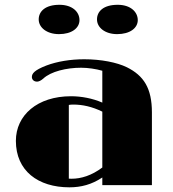

<svg xmlns="http://www.w3.org/2000/svg" viewBox="-20 -780 728 809"><path d="M46.9 -186.5C46.9 -60.5 140.1 9.3 272.5 9.3C321.3 9.3 366.7 -2.4 411.1 -32.2V0H620.1V-306.2C620.1 -408.7 585.4 -461.4 514.6 -496.6C472.7 -517.1 405.8 -530.3 335 -530.3C276.4 -530.3 220.7 -521 175.3 -503.9C125 -484.4 114.3 -470.2 114.3 -455.6C114.3 -444.8 122.6 -436 136.2 -436C143.1 -436 152.8 -440.4 162.1 -448.7C194.3 -479 260.3 -494.6 321.8 -494.6C350.6 -494.6 383.8 -489.7 411.1 -481.9V-347.7C369.6 -365.7 322.3 -374.5 279.3 -374.5C137.2 -374.5 46.9 -294.4 46.9 -186.5ZM270 -27.3V-337.9C275.9 -338.9 282.2 -339.4 288.6 -339.4C327.6 -339.4 368.2 -330.6 411.1 -309.6V-74.2C366.2 -40.5 322.3 -26.9 281.2 -26.9C277.3 -26.9 273.4 -26.9 270 -27.3ZM473.6 -636.2C527.3 -636.2 560.5 -661.6 560.5 -695.3C560.5 -730 529.8 -759.8 476.1 -759.8C415 -759.8 388.7 -731.4 388.7 -698.2C388.7 -663.6 422.9 -636.2 473.6 -636.2ZM228.5 -636.2C282.2 -636.2 314.9 -661.6 314.9 -695.3C314.9 -730 284.7 -759.8 230.5 -759.8C169.9 -759.8 143.1 -731.4 143.1 -698.2C143.1 -663.6 177.7 -636.2 228.5 -636.2Z"/></svg>

Font: Limelight
Style: Regular
Weight: 400
Designer: Nicole Fally
Foundry: Nicole Fally
Version: Version 1.002